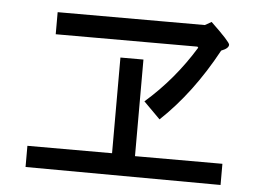

<svg xmlns="http://www.w3.org/2000/svg" viewBox="-50 -767 1099 812"><g transform="rotate(5 500.0 -361.0)"><path d="M867.2 -585.9Q765.6 -398.4 632.8 -273.4L562.5 -343.8Q683.6 -449.2 769.5 -589.8L765.6 -593.8H164.1V-687.5H789.1L816.4 -703.1Q898.4 -625 898.4 -613.3Q898.4 -597.7 867.2 -585.9ZM914.1 -19.5 85.9 -23.4V-113.3H445.3V-519.5H543V-109.4H914.1Z"/></g></svg>

Font: WenQuanYi Micro Hei Mono
Style: Regular
Weight: 400
Foundry: Ascender Corporation
Version: Version 0.2.0-beta